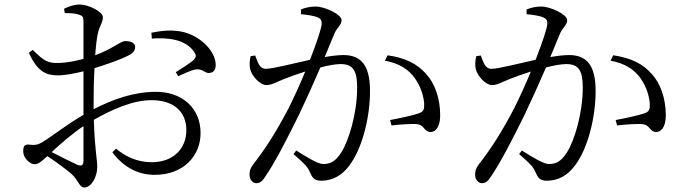

<svg xmlns="http://www.w3.org/2000/svg" viewBox="-20 -791 3040 851"><path d="M653 -620C723 -625 800 -618 840 -562C851 -546 850 -538 839 -526C825 -512 779 -484 759 -471L770 -453C791 -463 830 -481 847 -483C879 -489 888 -463 911 -468C930 -470 937 -487 936 -507C933 -570 861 -636 784 -651C740 -659 701 -656 651 -646ZM168 -161C151 -151 138 -146 111 -150C89 -152 83 -144 83 -121C83 -106 88 -93 101 -80C111 -70 122 -63 133 -63C147 -63 160 -71 190 -99C227 -75 275 -39 297 -20C329 9 331 40 354 40C384 40 411 -6 411 -51C411 -87 400 -124 396 -260C475 -305 568 -347 651 -347C758 -347 806 -289 806 -214C806 -135 751 -72 652 -72C584 -72 534 -100 494 -132L478 -116C530 -47 595 -16 666 -16C792 -16 869 -99 869 -201C869 -312 787 -384 672 -384C571 -384 479 -350 395 -307V-350C395 -396 396 -444 399 -489C447 -504 510 -525 547 -544C568 -554 579 -566 579 -583C578 -605 552 -609 534 -609C513 -608 480 -575 402 -546C405 -588 409 -623 414 -644C421 -676 436 -691 436 -715C436 -739 372 -771 334 -771C309 -771 285 -763 264 -752L267 -733C293 -733 313 -732 330 -726C346 -721 350 -717 350 -695V-530C310 -519 272 -513 244 -512C191 -510 176 -520 125 -570L108 -557C149 -466 191 -457 240 -457C269 -457 314 -466 350 -475V-340V-282C283 -244 205 -183 168 -161ZM350 -232V-79C350 -60 343 -52 322 -61C291 -75 246 -98 209 -117C251 -156 302 -200 350 -232Z M1686 -522C1751 -510 1791 -483 1819 -444C1849 -402 1858 -358 1860 -332C1861 -306 1858 -297 1837 -289C1810 -279 1746 -266 1709 -259L1715 -235C1749 -239 1812 -244 1833 -240C1862 -234 1860 -206 1889 -206C1918 -207 1931 -240 1931 -280C1931 -357 1906 -423 1869 -463C1829 -508 1779 -534 1698 -546ZM1314 -728C1338 -726 1375 -721 1390 -713C1403 -707 1406 -699 1406 -687C1406 -668 1384 -603 1354 -526C1280 -510 1190 -486 1158 -486C1129 -486 1122 -518 1111 -545L1091 -542C1086 -523 1085 -500 1089 -484C1097 -452 1134 -414 1160 -414C1185 -414 1199 -425 1242 -442C1262 -450 1296 -462 1333 -474C1309 -416 1282 -357 1258 -309C1201 -201 1157 -133 1102 -62C1089 -45 1086 -33 1086 -16C1086 7 1102 21 1116 21C1131 21 1142 14 1157 -10C1200 -73 1250 -171 1305 -282C1337 -349 1371 -425 1400 -492C1434 -501 1467 -507 1490 -507C1546 -507 1563 -476 1563 -403C1563 -289 1526 -167 1493 -116C1467 -75 1444 -64 1413 -64C1390 -64 1345 -91 1293 -124L1281 -108C1337 -60 1344 -48 1351 -33C1364 -4 1371 10 1404 10C1455 10 1496 -15 1525 -53C1584 -127 1620 -267 1620 -388C1620 -506 1577 -547 1502 -547C1479 -547 1446 -543 1419 -538L1463 -644C1474 -669 1494 -680 1494 -702C1494 -727 1420 -762 1379 -762C1352 -762 1331 -756 1314 -749Z M2686 -522C2751 -510 2791 -483 2819 -444C2849 -402 2858 -358 2860 -332C2861 -306 2858 -297 2837 -289C2810 -279 2746 -266 2709 -259L2715 -235C2749 -239 2812 -244 2833 -240C2862 -234 2860 -206 2889 -206C2918 -207 2931 -240 2931 -280C2931 -357 2906 -423 2869 -463C2829 -508 2779 -534 2698 -546ZM2314 -728C2338 -726 2375 -721 2390 -713C2403 -707 2406 -699 2406 -687C2406 -668 2384 -603 2354 -526C2280 -510 2190 -486 2158 -486C2129 -486 2122 -518 2111 -545L2091 -542C2086 -523 2085 -500 2089 -484C2097 -452 2134 -414 2160 -414C2185 -414 2199 -425 2242 -442C2262 -450 2296 -462 2333 -474C2309 -416 2282 -357 2258 -309C2201 -201 2157 -133 2102 -62C2089 -45 2086 -33 2086 -16C2086 7 2102 21 2116 21C2131 21 2142 14 2157 -10C2200 -73 2250 -171 2305 -282C2337 -349 2371 -425 2400 -492C2434 -501 2467 -507 2490 -507C2546 -507 2563 -476 2563 -403C2563 -289 2526 -167 2493 -116C2467 -75 2444 -64 2413 -64C2390 -64 2345 -91 2293 -124L2281 -108C2337 -60 2344 -48 2351 -33C2364 -4 2371 10 2404 10C2455 10 2496 -15 2525 -53C2584 -127 2620 -267 2620 -388C2620 -506 2577 -547 2502 -547C2479 -547 2446 -543 2419 -538L2463 -644C2474 -669 2494 -680 2494 -702C2494 -727 2420 -762 2379 -762C2352 -762 2331 -756 2314 -749Z"/></svg>

Font: Harano Aji Mincho CN
Style: Regular
Weight: 400
Foundry: Masamichi Hosoda
Version: HaranoAjiMinchoCN-Regular version 20230610;ttx 4.39.4